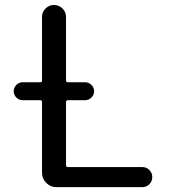

<svg xmlns="http://www.w3.org/2000/svg" viewBox="-20 -775 687 774"><path d="M71.3 -371.1Q56.6 -371.1 45.9 -381.8Q35.2 -392.6 35.2 -407.2Q35.2 -421.9 45.9 -432.6Q56.6 -443.4 71.3 -443.4H142.6Q149.4 -443.4 149.4 -451.2V-707Q149.4 -726.6 163.6 -740.7Q177.7 -754.9 197.8 -754.9Q217.8 -754.9 231.9 -740.7Q246.1 -726.6 246.1 -707V-451.2Q246.1 -443.4 253.9 -443.4H323.2Q337.9 -443.4 348.6 -432.6Q359.4 -421.9 359.4 -407.2Q359.4 -392.6 348.6 -381.8Q337.9 -371.1 323.2 -371.1H253.9Q246.1 -371.1 246.1 -363.3V-109.4Q246.1 -101.6 253.9 -101.6H552.7Q570.3 -101.6 582 -89.8Q593.8 -78.1 593.8 -61Q593.8 -43.9 582 -32.2Q570.3 -20.5 552.7 -20.5H207Q183.6 -20.5 166.5 -37.6Q149.4 -54.7 149.4 -78.1V-363.3Q149.4 -371.1 142.6 -371.1Z"/></svg>

Font: Gen Jyuu Gothic P Regular
Style: Regular
Weight: 400
Designer: [Source Han Sans]
Ryoko NISHIZUKA  (kana & ideographs); Paul D. Hunt (Latin, Greek & Cyrillic); Wenlong ZHANG  (bopomofo
Version: Version 1.002.20150607